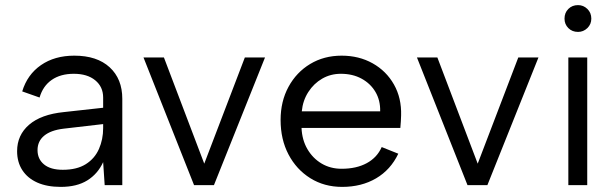

<svg xmlns="http://www.w3.org/2000/svg" viewBox="-20 -725 2412 752"><path d="M390 0 384 -90Q363 -44 322 -18.5Q281 7 218 7Q164 7 126 -10Q88 -27 67.5 -58.5Q47 -90 47 -133Q47 -196 94 -236.5Q141 -277 230 -286L384 -303V-343Q384 -385 353 -410.5Q322 -436 269 -436Q217 -436 182.5 -412Q148 -388 135 -343L67 -367Q87 -433 140.5 -470Q194 -507 271 -507Q360 -507 409.5 -461.5Q459 -416 459 -338V0ZM384 -239 229 -221Q179 -215 153 -193.5Q127 -172 127 -137Q127 -102 152.5 -81Q178 -60 226 -60Q281 -60 316 -82Q351 -104 367.5 -141.5Q384 -179 384 -223Z M622 -500 780 -84 939 -500H1018L818 0H740L542 -500Z M1320 7Q1250 7 1195.5 -27Q1141 -61 1110 -120Q1079 -179 1079 -255Q1079 -328 1110 -385Q1141 -442 1195 -474.5Q1249 -507 1318 -507Q1386 -507 1439.5 -477Q1493 -447 1523 -394Q1553 -341 1551 -273Q1551 -262 1550 -250Q1549 -238 1548 -224H1161Q1163 -177 1184 -141Q1205 -105 1239.5 -84.5Q1274 -64 1318 -64Q1376 -64 1416.5 -86Q1457 -108 1475 -149L1540 -123Q1510 -60 1453 -26.5Q1396 7 1320 7ZM1469 -289Q1470 -332 1450.5 -365Q1431 -398 1396 -417Q1361 -436 1315 -436Q1275 -436 1242 -417Q1209 -398 1187.5 -364.5Q1166 -331 1162 -289Z M1693 -500 1851 -84 2010 -500H2089L1889 0H1811L1613 -500Z M2206 -500H2280V0H2206ZM2244 -600Q2221 -600 2206 -615Q2191 -630 2191 -652Q2191 -675 2206 -690Q2221 -705 2244 -705Q2265 -705 2280.5 -690Q2296 -675 2296 -652Q2296 -630 2280.5 -615Q2265 -600 2244 -600Z"/></svg>

Font: Albert Sans
Style: Regular
Weight: 400
Designer: Andreas Rasmussen
Foundry: a.Foundry
Version: Version 1.025